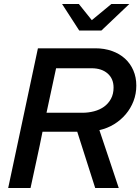

<svg xmlns="http://www.w3.org/2000/svg" viewBox="-20 -942 703 962"><path d="M21 0ZM21 0Q59 -176 95.5 -350Q132 -524 170 -700H458Q503 -700 541 -686.5Q579 -673 606 -648.5Q633 -624 648 -589.5Q663 -555 663 -513Q663 -472 649 -435.5Q635 -399 610 -369.5Q585 -340 551.5 -319.5Q518 -299 478 -290Q502 -218 526.5 -145.5Q551 -73 575 0H457L367 -282H193Q179 -211 163.5 -141Q148 -71 133 0ZM439 -600H261Q249 -544 237 -488.5Q225 -433 213 -377H392Q423 -377 451.5 -384.5Q480 -392 501.5 -407.5Q523 -423 536 -447Q549 -471 549 -503Q549 -548 519 -574Q489 -600 439 -600ZM375 -922 440 -841 538 -922H628L488 -789H377L291 -922Z"/></svg>

Font: Rosa Sans Medium
Style: Italic
Weight: 500
Italic angle: -12°
Designer: Pentagram / MCKL
Foundry: Pentagram / MCKL
Version: Version 1.005;September 16, 2019;FontCreator 11.5.0.2425 64-